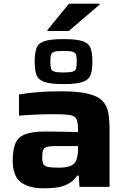

<svg xmlns="http://www.w3.org/2000/svg" viewBox="-20 -1013 689 1041"><path d="M217 8Q137 8 93 -25Q49 -58 49 -143Q49 -201 63.5 -235.5Q78 -270 116.5 -285Q155 -300 227 -300Q240 -300 270.5 -299.5Q301 -299 337.5 -298.5Q374 -298 403 -297V-314Q403 -353 393 -370Q383 -387 351 -390.5Q319 -394 254 -394Q228 -394 195.5 -392.5Q163 -391 133 -389.5Q103 -388 83 -386V-501Q129 -509 187 -513.5Q245 -518 312 -518Q404 -518 457.5 -505Q511 -492 536 -465.5Q561 -439 567.5 -399.5Q574 -360 574 -307V0H411L407 -61H399Q375 -28 344.5 -13.5Q314 1 281.5 4.5Q249 8 217 8ZM299 -104Q334 -104 357 -111.5Q380 -119 390 -137Q403 -162 403 -203V-221H283Q251 -221 235 -217Q219 -213 214 -200Q209 -187 209 -160Q209 -136 215 -124Q221 -112 240 -108Q259 -104 299 -104ZM324 -557Q253 -557 220 -569Q187 -581 177.5 -607.5Q168 -634 168 -679Q168 -724 177.5 -751Q187 -778 220 -789.5Q253 -801 324 -801Q396 -801 429 -789.5Q462 -778 471.5 -751Q481 -724 481 -679Q481 -634 471.5 -607.5Q462 -581 429 -569Q396 -557 324 -557ZM324 -620Q360 -620 375 -625Q390 -630 393 -643Q396 -656 396 -679Q396 -702 393 -714.5Q390 -727 375 -732Q360 -737 324 -737Q289 -737 274 -732Q259 -727 256 -714.5Q253 -702 253 -679Q253 -656 256 -643Q259 -630 274 -625Q289 -620 324 -620ZM237 -845V-850L354 -993H520V-988L353 -845Z"/></svg>

Font: Saira Expanded
Style: Bold
Weight: 700
Width: 7
Designer: Hector Gatti with collaboration of the Omnibus-Type team
Foundry: Omnibus-Type
Version: Version 1.100; ttfautohint (v1.8.3)